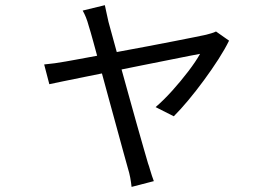

<svg xmlns="http://www.w3.org/2000/svg" viewBox="-20 -632 1040 742"><path d="M385.2 -612Q387.6 -599.3 391.4 -583.2Q395.2 -567.1 399.2 -547.7Q404.9 -527.3 416.7 -483.8Q428.5 -440.3 444.1 -384.1Q459.7 -328 476.2 -268.3Q492.7 -208.6 508.2 -153.6Q523.8 -98.7 535.4 -58.1Q547 -17.6 552.2 -0.1Q555.8 9.1 559.2 21.7Q562.7 34.4 566.9 46.6Q571.1 58.8 574.5 68L488.5 90.3Q486.7 73.1 483.3 54.5Q479.8 35.8 474 17.4Q468.8 -0.5 457.4 -42.4Q446 -84.3 430.7 -140.1Q415.4 -195.8 399 -255.9Q382.7 -316 367.5 -371.9Q352.3 -427.9 340.7 -470.3Q329.1 -512.8 323.1 -531.2Q318.1 -550 312.1 -564.9Q306 -579.8 299.5 -591.1ZM865.2 -474.9Q849.8 -443.1 824.2 -403.2Q798.6 -363.4 768.3 -322.2Q738 -280.9 707.7 -244.6Q677.4 -208.3 651.6 -182.6L581.4 -218.1Q613 -245.2 645.9 -281.8Q678.8 -318.4 707.8 -356.4Q736.8 -394.4 753.2 -423.9Q743.7 -422.5 711.1 -415.9Q678.6 -409.3 631.1 -399.9Q583.6 -390.5 527.8 -379.3Q472.1 -368.1 415.5 -356.6Q359 -345.2 308.9 -335.1Q258.8 -325 222.4 -317.5Q185.9 -310 170.6 -306.6L150.7 -382.9Q172 -384.9 191.7 -387.6Q211.3 -390.3 233.6 -394.3Q244.4 -396.3 275.9 -401.9Q307.5 -407.5 352.7 -416.1Q398 -424.7 450.1 -434.4Q502.2 -444 554.7 -453.9Q607.3 -463.8 653.2 -472.9Q699.2 -482 731.9 -488.5Q764.6 -495 776.7 -497.8Q786.2 -500.2 796.8 -503.4Q807.4 -506.5 814.8 -510.3Z"/></svg>

Font: Noto Sans KR Thin
Style: Regular
Weight: 100
Designer: Ryoko NISHIZUKA 西塚涼子 (kana, bopomofo & ideographs); Paul D. Hunt (Latin, Greek & Cyrillic); Sandoll Communications 산돌커뮤니
Foundry: Adobe
Version: Version 2.004-H2;hotconv 1.0.118;makeotfexe 2.5.65603